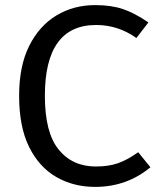

<svg xmlns="http://www.w3.org/2000/svg" viewBox="-20 -721 630 753"><path d="M353 12Q268 12 200.5 -27Q133 -66 94 -145Q55 -224 55 -345Q55 -462 94.5 -541Q134 -620 201.5 -660.5Q269 -701 353 -701Q416 -701 462 -685.5Q508 -670 562 -633L515 -572Q443 -623 357 -623Q156 -623 156 -345Q156 -201 210 -134.5Q264 -68 356 -68Q406 -68 443 -81Q480 -94 522 -124L570 -65Q477 12 353 12Z"/></svg>

Font: Trujillo
Style: Regular
Weight: 400
Designer: Fira Sans original fonts by bBox Type GmbH, Carrois Corporate GbR, & Edenspiekermann AG / Changes by Cristiano Sobral
Foundry: Fira Sans original fonts by bBox Type GmbH, Carrois Corporate GbR, & Edenspiekermann AG / Changes by Cristiano Sobral
Version: Version 4.301;October 17, 2021;FontCreator 14.0.0.2814 64-bi